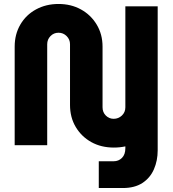

<svg xmlns="http://www.w3.org/2000/svg" viewBox="-20 -732 870 968"><path d="M478 216V81H553Q578 81 595 64Q612 47 612 15V6Q584 12 554 12Q490 12 440.5 -15.5Q391 -43 362 -91.5Q333 -140 333 -203V-509Q333 -533 316 -550Q299 -567 275 -567Q251 -567 234.5 -550Q218 -533 218 -509V0H54V-497Q54 -559 82.5 -608Q111 -657 161.5 -684.5Q212 -712 275 -712Q338 -712 388 -684.5Q438 -657 467.5 -608Q497 -559 497 -497V-191Q497 -166 513.5 -149.5Q530 -133 553 -133Q577 -133 594.5 -149.5Q612 -166 612 -191V-700H775V26Q775 78 756 121.5Q737 165 698 190.5Q659 216 599 216Z"/></svg>

Font: MuseoModerno
Style: Bold
Weight: 700
Designer: Pablo Cosgaya, Héctor Gatti, Marcela Romero, and the Authors of The MuseoModerno Project.
Foundry: Omnibus-Type Team
Version: Version 1.001